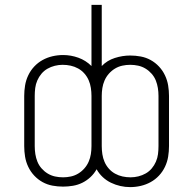

<svg xmlns="http://www.w3.org/2000/svg" viewBox="-20 -755 790 785"><path d="M512 10Q492 10 472 5.5Q452 1 433.5 -8Q415 -17 400 -31Q385 -45 375 -63Q365 -45 350 -31Q335 -17 317 -8Q299 1 278.5 4.5Q258 8 238 8Q216 8 194.5 4Q173 0 154 -10.5Q135 -21 120 -37Q105 -53 95.5 -73Q86 -93 82.5 -114.5Q79 -136 79 -158V-363Q79 -384 82.5 -405.5Q86 -427 95.5 -447Q105 -467 120 -483Q135 -499 154 -509.5Q173 -520 194.5 -525Q216 -530 238 -530Q270 -530 300.5 -519Q331 -508 354 -485V-735H396V-485Q418 -508 449.5 -518Q481 -528 512 -528Q534 -528 555.5 -524Q577 -520 596 -509.5Q615 -499 630 -483Q645 -467 654.5 -447Q664 -427 667.5 -405.5Q671 -384 671 -363V-158Q671 -136 667.5 -114.5Q664 -93 654.5 -73Q645 -53 630 -37Q615 -21 596 -10.5Q577 0 555.5 5Q534 10 512 10ZM238 -30Q254 -30 270 -33.5Q286 -37 300 -45.5Q314 -54 325 -66.5Q336 -79 342.5 -94Q349 -109 351.5 -125Q354 -141 354 -158V-363Q354 -379 351.5 -395.5Q349 -412 342.5 -427Q336 -442 325 -454.5Q314 -467 299.5 -475Q285 -483 269 -486.5Q253 -490 236 -490Q220 -490 204 -486Q188 -482 174 -474Q160 -466 149.5 -453.5Q139 -441 132.5 -426Q126 -411 124 -395Q122 -379 122 -363V-158Q122 -141 124.5 -125Q127 -109 133 -94Q139 -79 150 -66.5Q161 -54 175 -45.5Q189 -37 205 -33.5Q221 -30 238 -30ZM514 -30Q530 -30 546 -34Q562 -38 576 -46Q590 -54 600.5 -66.5Q611 -79 617.5 -94Q624 -109 626 -125Q628 -141 628 -158V-363Q628 -379 625.5 -395Q623 -411 617 -426Q611 -441 600 -453.5Q589 -466 575 -474.5Q561 -483 545 -486.5Q529 -490 512 -490Q496 -490 480 -486.5Q464 -483 450 -474.5Q436 -466 425 -453.5Q414 -441 407.5 -426Q401 -411 398.5 -395Q396 -379 396 -363V-158Q396 -141 398.5 -124.5Q401 -108 407.5 -93Q414 -78 425 -65.5Q436 -53 450.5 -45Q465 -37 481 -33.5Q497 -30 514 -30Z"/></svg>

Font: Zed Sans Extralight Extended
Style: Regular
Weight: 200
Width: 7
Designer: Belleve Invis
Foundry: Belleve Invis
Version: Version 1.0.0; ttfautohint (v1.8.4)